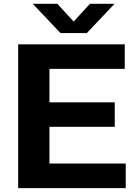

<svg xmlns="http://www.w3.org/2000/svg" viewBox="-20 -968 708 988"><path d="M73.5 0V-740H622V-613.5H234.5V-441.5H570.5V-315.5H234.5V-126.5H627V0ZM291 -798 148.5 -948.5H275L359 -857L443 -948.5H569.5L427 -798Z"/></svg>

Font: Encode Sans Semi Expanded
Style: Bold
Weight: 700
Width: 6
Designer: Multiple Designers
Foundry: Impallari Type
Version: Version 3.000; ttfautohint (v1.8.3) -l 8 -r 50 -G 200 -x 14 